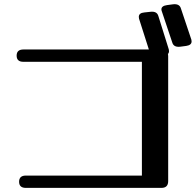

<svg xmlns="http://www.w3.org/2000/svg" viewBox="-20 -915 953 935"><path d="M912 -721.7Q913 -718.6 913 -713.2Q913 -695.3 887 -691.4L858 -687.6Q826 -683.7 819 -707.7L768 -859.9Q767 -862.2 766.5 -864.5Q766 -866.9 766 -869.2Q766 -886.3 793 -890.1L822 -894Q854 -897.9 861 -873.8ZM802 -674.4Q803 -671.3 803 -665.8Q803 -646.4 776 -644.1L747 -641Q716 -637.1 709 -661.2L657 -824.2Q656 -827.3 656 -832.7Q656 -852.1 683 -854.4L712 -857.5Q744 -861.4 751 -837.4ZM799 -33Q799 0 766 0H704H703H702H106Q73 0 73 -30Q73 -60 106 -60H671V-614H94Q61 -614 61 -644Q61 -674 94 -674H766Q799 -674 799 -641Z"/></svg>

Font: Yusei Magic
Style: Regular
Weight: 400
Designer: Tanukizamurai
Foundry: Yusei Magic Project
Version: Version 1.200